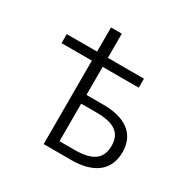

<svg xmlns="http://www.w3.org/2000/svg" viewBox="-161 -878 1023 1032"><g transform="rotate(30 350.0 -362.0)"><path d="M240 -518V0H412C544 0 629 -56 629 -174C629 -290 544 -344 412 -344H307V-518H531V-574H307V-724H240V-574H52V-518ZM400 -56H306V-289H400C509 -289 561 -255 561 -174C561 -92 509 -56 400 -56Z"/></g></svg>

Font: Kawkab Mono Light
Style: Regular
Weight: 300
Monospace: yes
Designer: Abdullah Arif
Foundry: Abdullah Arif
Version: Version 1.000;PS 000.500;hotconv 1.0.88;makeotf.lib2.5.64775